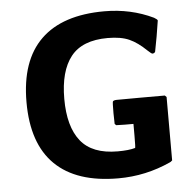

<svg xmlns="http://www.w3.org/2000/svg" viewBox="-51 -757 836 820"><g transform="rotate(-5 366.5 -347.0)"><path d="M426 -705Q539 -705 635 -659Q649 -651 650 -646Q650 -645 648.5 -637Q647 -629 644.5 -612Q642 -595 639 -578L627 -514L624 -510Q620 -507 615 -507Q611 -507 595 -522Q558 -558 522.5 -574Q487 -590 430 -590Q321 -590 272 -528Q223 -466 223 -347Q223 -228 272.5 -166Q322 -104 431 -104Q479 -104 506 -112Q508 -112 508 -164V-215H471L434 -216L428 -222L427 -268Q427 -315 429 -318Q432 -323 444.5 -323.5Q457 -324 544 -324H652L659 -317V-45L656 -43Q654 -40 649 -38Q542 11 424 11Q245 11 153 -79Q61 -169 61 -347Q61 -525 153.5 -615Q246 -705 426 -705Z"/></g></svg>

Font: MathJax_SansSerif
Style: Bold
Weight: 700
Version: Version 1.1